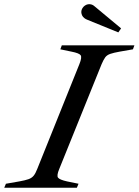

<svg xmlns="http://www.w3.org/2000/svg" viewBox="-70 -887 655 907"><path d="M-50 0 -42 -19 21 -30Q49 -35 64.5 -40.5Q80 -46 89 -57Q98 -68 106 -89L305 -584Q318 -616 311 -626Q304 -636 268 -643L215 -654L222 -673H565L558 -654L495 -643Q467 -638 451 -632.5Q435 -627 427 -616Q419 -605 410 -584L210 -89Q197 -58 204 -48Q211 -38 247 -30L301 -19L293 0ZM489 -734 344 -793Q325 -800 318 -814Q311 -829 316.5 -842.5Q322 -856 335 -863Q344 -868 355.5 -867Q367 -866 377 -857L502 -753Z"/></svg>

Font: Ibarra Real Nova Medium
Style: Italic
Weight: 500
Italic angle: -22°
Designer: Jose Maria Ribagorda & Octavio Pardo
Foundry: Octavio Pardo
Version: Version 2.000